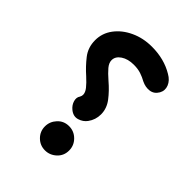

<svg xmlns="http://www.w3.org/2000/svg" viewBox="-216 -821 972 972"><g transform="rotate(45 270.0 -335.0)"><path d="M448.2 -671.9Q478.5 -654.8 489 -628.2Q499.5 -601.6 485.8 -577.1Q470.2 -550.3 442.6 -546.6Q415 -543 387.2 -556.6Q368.2 -567.4 345.7 -575Q323.2 -582.5 293.9 -582.5Q252 -582.5 224.6 -564.2Q197.3 -545.9 197.3 -519Q197.3 -499.5 213.9 -479.7Q230.5 -460 260.3 -434.1Q299.3 -400.9 326.7 -365Q354 -329.1 354 -287.1Q354 -248.5 331.5 -217.8Q315.9 -196.3 288.6 -188Q261.2 -179.7 235.4 -200.7Q216.3 -216.3 210 -238Q203.6 -259.8 214.4 -274.9Q219.7 -284.2 219.7 -293Q219.7 -309.6 205.1 -328.1Q190.4 -346.7 163.6 -371.1Q126.5 -403.8 96.7 -441.9Q66.9 -480 66.9 -531.7Q66.9 -582 97.4 -622.8Q127.9 -663.6 179.7 -687.7Q231.4 -711.9 293.9 -711.9Q381.8 -711.9 448.2 -671.9ZM195.8 -43.5Q195.8 -78.1 220.2 -104.5Q244.6 -130.9 281.7 -130.9Q317.9 -130.9 343.5 -105.2Q369.1 -79.6 369.1 -43.5Q369.1 -6.3 342.8 18.1Q316.4 42.5 281.7 42.5Q246.1 42.5 220.9 17.3Q195.8 -7.8 195.8 -43.5Z"/></g></svg>

Font: Mikhak-DS1-FD Bold
Style: Bold
Weight: 700
Designer: Amin Abedi
Version: Version 3.2